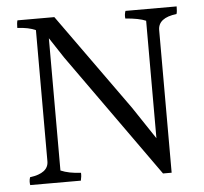

<svg xmlns="http://www.w3.org/2000/svg" viewBox="-47 -709 755 710"><g transform="rotate(-5 330.5 -354.5)"><path d="M634 -660Q634 -640 631 -632Q562 -624 562 -578V-49H530L203 -508L153 -584V-93Q183 -80 228 -78Q229 -66 225 -49H37Q36 -54 36 -61.5Q36 -69 39 -78Q108 -87 108 -131V-618Q82 -630 40 -632Q40 -650 43 -660H180L437 -301L517 -181V-617Q492 -628 441 -632Q439 -646 444 -660Z"/></g></svg>

Font: Halant
Style: Regular
Weight: 400
Designer: Hitesh Malaviya (Devanagari), Satya Rajpurohit (Latin)
Foundry: Indian Type Foundry
Version: Version 1.100;PS 1.0;hotconv 1.0.78;makeotf.lib2.5.61930; tt